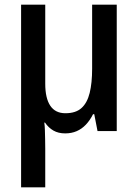

<svg xmlns="http://www.w3.org/2000/svg" viewBox="-20 -559 586 819"><path d="M478 -539V0H396L382 -72H377Q364 -46 346.5 -27.5Q329 -9 307 0.5Q285 10 258 10Q229 10 208 -2Q187 -14 172 -36H169Q171 -22 171.5 -4Q172 14 172.5 34.5Q173 55 173 76V240H70V-539H173V-202Q173 -140 194.5 -108Q216 -76 259 -76Q303 -76 327.5 -98Q352 -120 362.5 -162.5Q373 -205 373 -266V-539Z"/></svg>

Font: Noto Sans Display SemiCondensed Medium
Style: Regular
Weight: 500
Width: 4
Designer: Monotype Design Team
Foundry: Monotype Imaging Inc.
Version: Version 2.003